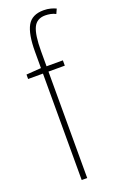

<svg xmlns="http://www.w3.org/2000/svg" viewBox="-149 -808 535 851"><g transform="rotate(-20 118.0 -382.5)"><path d="M183 -502H106V0H80V-502H10V-523L80 -528V-605Q80 -688 101.5 -726.5Q123 -765 178 -765Q196 -765 211 -761Q226 -757 236 -752L226 -730Q215 -736 202 -738.5Q189 -741 177 -741Q137 -741 121.5 -708Q106 -675 106 -598V-527H183Z"/></g></svg>

Font: Noto Sans Thai Looped ExtraCondensed Thin
Style: Regular
Weight: 100
Width: 2
Designer: Sasikarn Vongin, Ben Mitchell
Foundry: The Fontpad Ltd
Version: Version 1.001; ttfautohint (v1.8.4.7-5d5b)